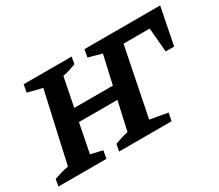

<svg xmlns="http://www.w3.org/2000/svg" viewBox="-109 -745 1093 960"><g transform="rotate(-30 437.5 -265.0)"><path d="M-9 0 -2 -40Q18 -47 37.5 -52.5Q57 -58 82 -63L172 -465L88 -486L96 -530H373L366 -490Q349 -484 330.5 -477.5Q312 -471 289 -467L256 -301H479L516 -465L439 -486L447 -530H884L842 -317H793L781 -456H630L551 -63L653 -45L644 0H341L349 -40Q366 -46 385.5 -52.5Q405 -59 426 -63L463 -228H241L208 -61L276 -45L268 0Z"/></g></svg>

Font: Piazzolla SC SemiBold
Style: Italic
Weight: 600
Italic angle: -11.3°
Designer: Juan Pablo del Peral
Foundry: Huerta Tipografica
Version: Version 1.330